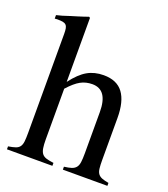

<svg xmlns="http://www.w3.org/2000/svg" viewBox="-139 -860 836 958"><g transform="rotate(20 279.0 -381.0)"><path d="M174.8 -113.3Q174.8 -85 177.7 -66.9Q180.7 -48.8 188.5 -38.6Q196.3 -28.3 211.4 -23.4Q226.6 -18.6 251 -15.6V0H9.8V-15.6Q34.2 -19.5 48.3 -24.4Q62.5 -29.3 69.8 -39.6Q77.1 -49.8 79.1 -66.9Q81.1 -84 81.1 -113.3V-638.7Q81.1 -656.2 79.1 -667.5Q77.1 -678.7 70.8 -685.1Q64.5 -691.4 53.2 -693.4Q42 -695.3 24.4 -695.3Q14.6 -695.3 10.7 -694.3V-712.9L41 -720.7Q64.5 -728.5 82 -733.9Q99.6 -739.3 114.3 -743.7Q128.9 -748 141.6 -752.4Q154.3 -756.8 168.9 -761.7L174.8 -757.8V-418Q213.9 -469.7 251.5 -491.2Q289.1 -512.7 337.9 -512.7Q408.2 -512.7 441.4 -467.8Q474.6 -422.9 474.6 -335V-113.3Q474.6 -85 476.6 -67.9Q478.5 -50.8 485.8 -40.5Q493.2 -30.3 506.8 -24.9Q520.5 -19.5 543 -15.6V0H306.6V-15.6Q331.1 -18.6 345.7 -23.4Q360.4 -28.3 368.7 -38.6Q377 -48.8 379.4 -66.9Q381.8 -85 381.8 -113.3V-333Q381.8 -451.2 299.8 -451.2Q265.6 -451.2 237.8 -436Q210 -420.9 174.8 -381.8Z"/></g></svg>

Font: Jomolhari
Style: Regular
Weight: 400
Designer: Christopher J. Fynn
Foundry: Christopher  J.  Fynn (Karma Drubgy¸ Tenzin).
Version: Version alpha 0.003c 2006